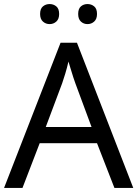

<svg xmlns="http://www.w3.org/2000/svg" viewBox="-20 -928 679 948"><path d="M545 0 459 -221H176L91 0H0L279 -717H360L638 0ZM352 -517Q349 -525 342 -546Q335 -567 328.5 -589.5Q322 -612 318 -624Q311 -593 302 -563.5Q293 -534 287 -517L206 -301H432ZM178 -859Q178 -885 192 -896.5Q206 -908 225 -908Q244 -908 258 -896.5Q272 -885 272 -859Q272 -834 258 -821.5Q244 -809 225 -809Q206 -809 192 -821.5Q178 -834 178 -859ZM366 -859Q366 -885 379.5 -896.5Q393 -908 412 -908Q431 -908 445 -896.5Q459 -885 459 -859Q459 -834 445 -821.5Q431 -809 412 -809Q393 -809 379.5 -821.5Q366 -834 366 -859Z"/></svg>

Font: Noto Sans Rejang
Style: Regular
Weight: 400
Designer: Monotype Design Team
Foundry: Monotype Imaging Inc.
Version: Version 2.001; ttfautohint (v1.8.4.7-5d5b)